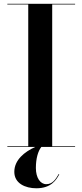

<svg xmlns="http://www.w3.org/2000/svg" viewBox="-20 -770 432 1006"><path d="M18.5 -3.5V0H164.5C108.5 25.5 55 68 55 130.5C55 190.5 112 216.5 170.5 216.5C249 216.5 275.5 171.5 290.5 143.5L288 141.5C270.5 171.5 254.5 195 222.5 195C191 195 168 161.5 168 110C168 60 179.5 21.5 196.5 0H373.5V-3.5H253.5V-746.5H373.5V-750H18.5V-746.5H128V-3.5Z"/></svg>

Font: Bodoni* 48pt Medium
Style: Regular
Weight: 500
Version: Version 2.3